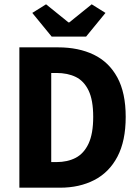

<svg xmlns="http://www.w3.org/2000/svg" viewBox="-20 -872 640 892"><path d="M70 0V-652H250Q345 -652 415.5 -618Q486 -584 525 -512.5Q564 -441 564 -329Q564 -217 525.5 -144Q487 -71 418 -35.5Q349 0 259 0ZM218 -119H242Q294 -119 332 -139Q370 -159 391.5 -205Q413 -251 413 -329Q413 -407 391.5 -451.5Q370 -496 332 -514.5Q294 -533 242 -533H218ZM220 -702 130 -812 194 -852 298 -768H302L406 -852L470 -812L380 -702Z"/></svg>

Font: Source Code Pro ExtraLight
Style: Bold
Weight: 700
Monospace: yes
Version: Version 1.018;hotconv 1.0.116;makeotfexe 2.5.65601